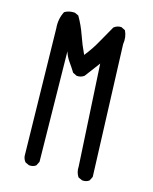

<svg xmlns="http://www.w3.org/2000/svg" viewBox="-115 -855 731 920"><g transform="rotate(15 250.0 -395.0)"><path d="M382 -12 362 -21Q347 -43 349 -73L321 -575L264 -499Q248 -487 227 -489L207 -499Q193 -522 177.5 -543.5Q162 -565 154 -591L162 -45L152 -25Q139 -14 117 -16L98 -25Q88 -37 86 -53L74 -684Q70 -730 90 -768Q111 -781 141 -779L160 -770Q184 -729 199.5 -684Q215 -639 236 -595Q268 -635 290.5 -676Q313 -717 337 -758Q353 -771 374 -770L394 -760Q409 -730 403 -693L427 -41L417 -21Q403 -10 382 -12Z"/></g></svg>

Font: Kosefont JP
Style: Regular
Weight: 400
Designer: Nozomi Seto 瀬戸のぞみ
Version: Version 3.00;June 19, 2020